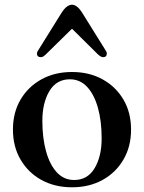

<svg xmlns="http://www.w3.org/2000/svg" viewBox="-20 -782 612 816"><path d="M137 -555Q137 -560 141 -566L240 -725Q253 -746 264.5 -754Q276 -762 286 -762Q296 -762 307 -754Q318 -746 331 -725L430 -566Q434 -560 434 -555Q434 -539 418 -539Q408 -539 393 -554L287 -659H285L178 -554Q171 -547 165.5 -543Q160 -539 154 -539Q137 -539 137 -555ZM35 -231Q35 -304 67.5 -359Q100 -414 156.5 -445Q213 -476 286 -476Q359 -476 415.5 -445Q472 -414 504.5 -359Q537 -304 537 -231Q537 -159 504.5 -103.5Q472 -48 415.5 -17Q359 14 286 14Q213 14 156.5 -17Q100 -48 67.5 -103.5Q35 -159 35 -231ZM160 -268Q160 -195 176 -138Q192 -81 222 -49Q252 -17 295 -17Q352 -17 382 -67Q412 -117 412 -194Q412 -268 396 -324.5Q380 -381 350 -413Q320 -445 277 -445Q220 -445 190 -395Q160 -345 160 -268Z"/></svg>

Font: Monomakh
Style: Regular
Weight: 400
Version: Version 1.200; ttfautohint (v1.8.4.7-5d5b)